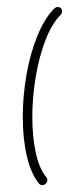

<svg xmlns="http://www.w3.org/2000/svg" viewBox="-20 -539 201 559"><path d="M117.8 -14.8Q117.8 -8.9 113.5 -4.4Q109.3 0 103.3 0Q97 0 93.7 -4.4Q70.4 -32.6 58.3 -83.9Q46.3 -135.2 46.3 -198.1Q46.3 -259.6 57.2 -321.9Q68.1 -384.1 89.1 -435.2Q110 -486.3 138.1 -514.1Q142.2 -518.5 148.5 -518.5Q153.7 -518.5 157.2 -515.2Q160.7 -511.9 160.7 -506.7Q160.7 -500.7 156.7 -495.9Q131.5 -471.1 112.8 -423.1Q94.1 -375.2 84.1 -315.9Q74.1 -256.7 74.1 -198.5Q74.1 -140 84.4 -93.3Q94.8 -46.7 115.2 -22.6Q117.8 -18.9 117.8 -14.8Z"/></svg>

Font: 26F Galaxy Sans Ultra Light
Style: Italic
Weight: 200
Italic angle: -5°
Designer: C₂₉H₂₅N₃O₅
Version: Version 1.200